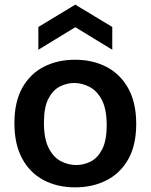

<svg xmlns="http://www.w3.org/2000/svg" viewBox="-20 -793 648 826"><path d="M304 13Q226 13 167 -18.5Q108 -50 75 -111.5Q42 -173 42 -263Q42 -355 76 -415.5Q110 -476 169 -506Q228 -536 303 -536Q379 -536 438.5 -505Q498 -474 532 -412.5Q566 -351 566 -260Q566 -168 531.5 -107.5Q497 -47 437.5 -17Q378 13 304 13ZM308 -83Q340 -83 370 -98Q400 -113 419.5 -150.5Q439 -188 439 -254Q439 -323 418.5 -362.5Q398 -402 365.5 -419Q333 -436 299 -436Q268 -436 238 -421Q208 -406 188.5 -369Q169 -332 169 -265Q169 -197 189 -157Q209 -117 241 -100Q273 -83 308 -83ZM145 -579V-677L304 -773L463 -677V-579L304 -676Z"/></svg>

Font: Bricolage Grotesque 10pt SemiBold
Style: Regular
Weight: 600
Designer: Mathieu Triay
Foundry: Atelier Triay
Version: Version 1.000; ttfautohint (v1.8.4.7-5d5b);gftools[0.9.29]